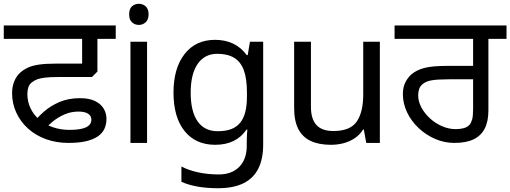

<svg xmlns="http://www.w3.org/2000/svg" viewBox="-27 -757 2703 1017"><path d="M336 0Q271 0 216 -20Q161 -40 121 -76.5Q81 -113 59 -161Q37 -209 37 -264Q37 -299 49 -327.5Q61 -356 82 -374Q101 -390 123.5 -400Q146 -410 180.5 -415Q215 -420 268 -420H408V-551H-7V-622H586V-551H489V-378L460 -349H279Q239 -349 213 -346Q187 -343 170.5 -337Q154 -331 141 -320Q128 -310 123 -294Q118 -278 118 -259Q118 -219 134.5 -184Q151 -149 181 -123.5Q211 -98 252 -83.5Q293 -69 341 -69Q400 -69 428.5 -82.5Q457 -96 457 -124Q457 -143 440 -154.5Q423 -166 388 -166Q350 -166 316 -151.5Q282 -137 254 -114.5Q226 -92 204 -67L144 -100Q169 -133 204.5 -164.5Q240 -196 287.5 -216.5Q335 -237 396 -237Q445 -237 476 -222Q507 -207 522 -182Q537 -157 537 -127Q537 -98 526 -74.5Q515 -51 491 -34.5Q467 -18 429 -9Q391 0 336 0Z M752 -536V0H664V-536ZM709 -737Q729 -737 744.5 -723.5Q760 -710 760 -681Q760 -653 744.5 -639Q729 -625 709 -625Q687 -625 672 -639Q657 -653 657 -681Q657 -710 672 -723.5Q687 -737 709 -737Z M1112 -546Q1165 -546 1207.5 -526Q1250 -506 1280 -465H1285L1297 -536H1367V9Q1367 85 1341 136.5Q1315 188 1262 214Q1209 240 1127 240Q1069 240 1020.5 231.5Q972 223 934 206V125Q972 145 1023 156Q1074 167 1132 167Q1201 167 1240.5 126.5Q1280 86 1280 16V-5Q1280 -17 1281 -39.5Q1282 -62 1283 -71H1279Q1251 -30 1209.5 -10Q1168 10 1113 10Q1009 10 950.5 -63Q892 -136 892 -267Q892 -395 950.5 -470.5Q1009 -546 1112 -546ZM1124 -472Q1057 -472 1020 -418.5Q983 -365 983 -266Q983 -167 1019.5 -114.5Q1056 -62 1126 -62Q1167 -62 1196 -72.5Q1225 -83 1244 -105.5Q1263 -128 1272 -163Q1281 -198 1281 -246V-267Q1281 -340 1264.5 -385Q1248 -430 1213 -451Q1178 -472 1124 -472Z M1985 -536V0H1913L1900 -71H1896Q1879 -43 1852 -25Q1825 -7 1793 1.5Q1761 10 1726 10Q1662 10 1618.5 -10.5Q1575 -31 1553 -74Q1531 -117 1531 -185V-536H1620V-191Q1620 -127 1649 -95Q1678 -63 1739 -63Q1828 -63 1862.5 -113Q1897 -163 1897 -257V-536Z M2380 0Q2326 0 2277 -21.5Q2228 -43 2189.5 -79.5Q2151 -116 2129 -162.5Q2107 -209 2107 -258Q2107 -294 2119.5 -319.5Q2132 -345 2152 -363Q2179 -386 2220.5 -397Q2262 -408 2342 -408H2479V-551H2063V-622H2656V-551H2560V-172Q2560 -114 2540.5 -76Q2521 -38 2481.5 -19Q2442 0 2380 0ZM2387 -73Q2410 -73 2429 -78Q2448 -83 2460 -96Q2469 -107 2474 -124.5Q2479 -142 2479 -183V-337H2352Q2290 -337 2259 -331.5Q2228 -326 2211 -311Q2198 -300 2193 -285Q2188 -270 2188 -252Q2188 -220 2205 -188Q2222 -156 2250.5 -130Q2279 -104 2314.5 -88.5Q2350 -73 2387 -73Z"/></svg>

Font: gurmukhi15
Style: Book
Weight: 400
Designer: Jelle Bosma - Monotype Design Team
Foundry: Monotype Imaging Inc.
Version: Version 2.003